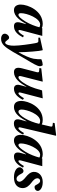

<svg xmlns="http://www.w3.org/2000/svg" viewBox="1184 -1966 1024 3431"><g transform="rotate(90 1695.5 -250.0)"><path d="M61 -108C61 -47 88 12 159 12C278 12 352 -111 405 -202H411L386 -114C362 -29 385 12 448 12C543 12 605 -65 647 -149L618 -165C593 -121 555 -68 531 -68C513 -68 513 -88 520 -115L621 -494H484L480 -485C462 -496 436 -502 409 -502C171 -502 61 -239 61 -108ZM215 -115C215 -220 305 -456 418 -456C437 -456 454 -451 467 -442C449 -371 413 -274 364 -194C315 -116 276 -68 244 -68C221 -68 215 -87 215 -115Z M582 180C582 211 615 242 673 242C776 242 825 163 907 29C928 -5 985 -113 1046 -213C1104 -309 1163 -406 1163 -448C1163 -472 1150 -502 1142 -502C1118 -502 1078 -495 1038 -477C1039 -442 1037 -381 1029 -339C1016 -271 973 -175 916 -72H913C912 -222 893 -444 878 -498L870 -502L653 -454V-424H715C737 -425 744 -408 752 -363C767 -285 796 -86 796 10C796 48 794 82 785 112C773 152 758 169 741 169C727 169 712 154 697 132C681 110 672 99 650 99C614 100 580 141 582 180Z M1194 -443 1253 -437C1272 -435 1276 -421 1268 -391L1201 -133C1180 -53 1188 12 1268 12C1381 12 1464 -94 1527 -210H1531L1500 -96C1482 -28 1510 12 1564 12C1661 12 1722 -65 1763 -148L1734 -166C1708 -121 1671 -68 1648 -68C1629 -68 1628 -89 1636 -115L1737 -502L1595 -490C1566 -388 1550 -335 1528 -285C1492 -199 1410 -68 1363 -68C1335 -68 1334 -91 1344 -128L1438 -497L1433 -502L1202 -476Z M1783 -120C1783 -55 1806 12 1890 12C2017 12 2088 -111 2145 -212L2149 -211L2119 -103C2097 -21 2125 13 2189 13C2281 13 2345 -65 2385 -152L2356 -166C2331 -121 2293 -68 2271 -68C2252 -68 2252 -88 2259 -115L2405 -736L2398 -742L2180 -715L2173 -684L2224 -677C2242 -674 2245 -662 2239 -635L2204 -486L2202 -485C2183 -496 2155 -502 2122 -502C1885 -502 1783 -238 1783 -120ZM1937 -126C1937 -220 2021 -456 2140 -456C2162 -456 2181 -450 2193 -440C2153 -256 2042 -68 1975 -68C1949 -68 1937 -90 1937 -126Z M2389 -108C2389 -47 2416 12 2487 12C2606 12 2680 -111 2733 -202H2739L2714 -114C2690 -29 2713 12 2776 12C2871 12 2933 -65 2975 -149L2946 -165C2921 -121 2883 -68 2859 -68C2841 -68 2841 -88 2848 -115L2949 -494H2812L2808 -485C2790 -496 2764 -502 2737 -502C2499 -502 2389 -239 2389 -108ZM2543 -115C2543 -220 2633 -456 2746 -456C2765 -456 2782 -451 2795 -442C2777 -371 2741 -274 2692 -194C2643 -116 2604 -68 2572 -68C2549 -68 2543 -87 2543 -115Z M2969 -89C2969 -45 3024 12 3149 12C3286 12 3341 -62 3341 -145C3341 -211 3295 -261 3250 -295C3194 -337 3167 -366 3165 -404C3164 -435 3186 -456 3212 -456C3238 -456 3258 -436 3286 -382C3296 -362 3307 -356 3325 -356C3352 -356 3391 -375 3391 -415C3391 -448 3346 -502 3233 -502C3112 -502 3047 -424 3051 -340C3054 -281 3099 -236 3141 -202C3183 -168 3224 -131 3227 -86C3227 -55 3205 -34 3175 -34C3144 -34 3116 -54 3079 -128C3071 -144 3058 -158 3035 -158C3005 -158 2969 -126 2969 -89Z"/></g></svg>

Font: Heuristica
Style: Bold Italic
Weight: 700
Italic angle: -13°
Version: Version 1.0.1